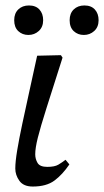

<svg xmlns="http://www.w3.org/2000/svg" viewBox="-20 -674 381 703"><path d="M100 9Q66 9 51 -12Q36 -33 36 -57Q36 -82 43 -124Q50 -166 61.5 -220Q73 -274 87 -337.5Q101 -401 116 -470L203 -472L209 -463Q172 -347 150 -277.5Q128 -208 118.5 -170Q109 -132 109 -109Q109 -92 117.5 -77.5Q126 -63 153 -63Q180 -63 193.5 -71Q207 -79 220 -89L234 -72Q209 -35 179.5 -13Q150 9 100 9ZM287 -546Q265 -546 250 -560Q235 -574 235 -600Q235 -625 250 -639.5Q265 -654 289 -654Q314 -654 327.5 -639Q341 -624 341 -600Q341 -575 325 -560.5Q309 -546 287 -546ZM84 -546Q62 -546 47 -560Q32 -574 32 -600Q32 -625 47 -639.5Q62 -654 86 -654Q111 -654 124.5 -639Q138 -624 138 -600Q138 -575 122 -560.5Q106 -546 84 -546Z"/></svg>

Font: STIX Two Text
Style: Italic
Weight: 400
Italic angle: -12°
Designer: Ross Mills, John Hudson & Paul Hanslow, Tiro Typeworks Ltd; with prior portions MicroPress Inc. and Coen Hoffman, Elsevi
Foundry: Tiro Typeworks Ltd
Version: Version 2.13 b171